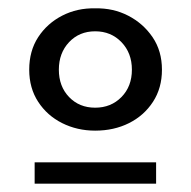

<svg xmlns="http://www.w3.org/2000/svg" viewBox="-20 -719 458 460"><path d="M208 -406Q165 -406 129 -424Q93 -442 71.5 -475Q50 -508 50 -552Q50 -597 71.5 -630Q93 -663 129 -681.5Q165 -700 208 -699Q251 -700 287 -681.5Q323 -663 345.5 -630Q368 -597 368 -552Q368 -508 346.5 -475Q325 -442 289 -424Q253 -406 208 -406ZM208 -461Q246 -461 271 -486.5Q296 -512 296 -552Q296 -592 271 -618Q246 -644 208 -644Q170 -644 145.5 -618Q121 -592 121 -552Q121 -512 145.5 -486.5Q170 -461 208 -461ZM63 -330H354V-279H63Z"/></svg>

Font: BioRhyme ExtraBold Medium
Style: Regular
Weight: 500
Version: Version 1.600;gftools[0.9.33]